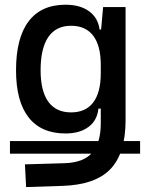

<svg xmlns="http://www.w3.org/2000/svg" viewBox="-20 -547 626 801"><path d="M21.5 94.2V41.5H564.5V94.2ZM88.9 233.4 84 138.7 250 133.8Q328.6 131.3 364.3 90.3Q399.9 49.3 400.4 -30.3V-408.2L410.2 -517.6H503.9V-45.9Q503.9 92.3 440.9 158.2Q377.9 224.1 240.2 228.5ZM253.4 9.8Q151.9 9.8 99.4 -57.1Q46.9 -124 46.9 -253.9Q46.9 -388.7 99.4 -458Q151.9 -527.3 253.4 -527.3Q314 -527.3 351.6 -500Q389.2 -472.7 395.5 -423.8H435.5L400.4 -276.4Q400.4 -356.4 368.9 -397.9Q337.4 -439.5 276.4 -439.5Q213.9 -439.5 181.6 -392.6Q149.4 -345.7 149.4 -253.9Q149.4 -167 181.6 -122.6Q213.9 -78.1 276.4 -78.1Q337.4 -78.1 368.9 -119.6Q400.4 -161.1 400.4 -241.2L435.5 -93.8H390.6Q385.7 -44.9 349.4 -17.6Q313 9.8 253.4 9.8Z"/></svg>

Font: Cascadia Code PL
Style: Regular
Weight: 400
Monospace: yes
Designer: Aaron Bell
Foundry: Saja Typeworks
Version: Version 2102.003